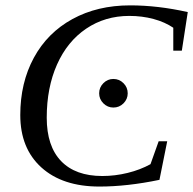

<svg xmlns="http://www.w3.org/2000/svg" viewBox="-20 -682 716 712"><path d="M348.6 9.8Q211.9 9.8 133.5 -61Q55.2 -131.8 55.2 -255.4Q55.2 -375 105.5 -467.8Q155.8 -560.5 248.5 -611.3Q341.3 -662.1 462.4 -662.1Q565.4 -662.1 676.3 -637.2L654.3 -494.1H622.6V-579.1Q591.8 -600.1 549.3 -611.6Q506.8 -623 459.5 -623Q369.6 -623 299.6 -575.7Q229.5 -528.3 191.4 -442.6Q153.3 -356.9 153.3 -245.6Q153.3 -140.1 206.5 -84.7Q259.8 -29.3 359.4 -29.3Q406.7 -29.3 453.4 -40.8Q500 -52.2 538.1 -73.2L568.4 -158.2H600.1L571.3 -15.1Q451.7 9.8 348.6 9.8ZM453.6 -335.9Q453.6 -314.5 438 -298.8Q422.4 -283.2 400.4 -283.2Q378.9 -283.2 363.3 -298.8Q347.7 -314.5 347.7 -335.9Q347.7 -357.9 363.3 -373.5Q378.9 -389.2 400.4 -389.2Q422.4 -389.2 438 -373.5Q453.6 -357.9 453.6 -335.9Z"/></svg>

Font: Liberation Serif
Style: Italic
Weight: 400
Italic angle: -16.333°
Designer: Steve Matteson
Foundry: Ascender Corporation
Version: Version 2.1.5